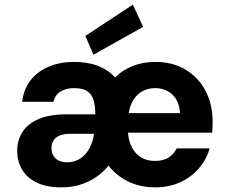

<svg xmlns="http://www.w3.org/2000/svg" viewBox="-20 -796 984 828"><path d="M245 12Q180 12 137.5 -9Q95 -30 74.5 -66Q54 -102 54 -145Q54 -191 77 -227Q100 -263 147.5 -283Q195 -303 267 -303H391Q391 -341 383 -366Q375 -391 355 -403.5Q335 -416 299 -416Q264 -416 240.5 -401Q217 -386 211 -357H76Q81 -409 110 -447.5Q139 -486 188 -507.5Q237 -529 300 -529Q359 -529 403.5 -511.5Q448 -494 476 -462Q508 -494 552.5 -511.5Q597 -529 649 -529Q725 -529 780.5 -495.5Q836 -462 866.5 -404Q897 -346 897 -271Q897 -261 896.5 -249Q896 -237 895 -224H532Q535 -186 549.5 -159Q564 -132 589 -117Q614 -102 647 -102Q686 -102 708 -117Q730 -132 742 -156H884Q871 -109 838 -70.5Q805 -32 757 -10Q709 12 649 12Q585 12 533.5 -13Q482 -38 448 -82Q424 -52 392.5 -31Q361 -10 324 1Q287 12 245 12ZM270 -96Q301 -96 325 -111.5Q349 -127 364.5 -154.5Q380 -182 385 -217V-219H283Q256 -219 237.5 -211.5Q219 -204 210.5 -190Q202 -176 202 -158Q202 -138 210.5 -124Q219 -110 234.5 -103Q250 -96 270 -96ZM535 -308H756Q754 -359 724 -387.5Q694 -416 649 -416Q621 -416 597 -404Q573 -392 557 -368Q541 -344 535 -308ZM383 -560 348 -641 553 -776 597 -680Z"/></svg>

Font: DM Sans 11pt ExtraBold
Style: Regular
Weight: 800
Version: Version 4.004;gftools[0.9.30]